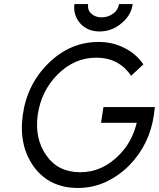

<svg xmlns="http://www.w3.org/2000/svg" viewBox="-20 -920 788 952"><path d="M349 -900Q342 -845 377 -805Q413 -764 474 -764Q535 -764 583 -805Q631 -845 638 -900H570Q566 -871 542 -853Q516 -834 484 -834Q452 -834 432 -853Q413 -871 417 -900ZM469 -712Q328 -712 221 -607Q114 -502 93 -350Q72 -198 148 -93Q225 12 367 12Q438 12 503 -17Q535 -32 564.5 -52.5Q594 -73 620 -99Q722 -203 743 -350L748 -389H493L481 -311H658Q647 -266 626.5 -227Q606 -188 575 -156Q490 -66 378 -66Q268 -66 210 -149Q151 -233 167 -350Q184 -469 266 -551Q349 -634 457 -634Q570 -634 630 -544L691 -601Q673 -627 649.5 -647.5Q626 -668 597 -682Q568 -697 536.5 -704.5Q505 -712 469 -712Z"/></svg>

Font: Unageo
Style: Regular-Italic
Weight: 400
Designer: Richard Sepsi
Foundry: Richard Sepsi
Version: Version 2.000